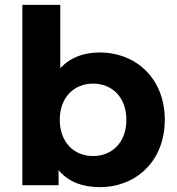

<svg xmlns="http://www.w3.org/2000/svg" viewBox="-20 -762 730 790"><path d="M390 -546C323 -546 268 -525 228 -481V-742H72V0H221V-62C260 -15 318 8 390 8C541 8 658 -100 658 -269C658 -438 541 -546 390 -546ZM363 -120C285 -120 226 -176 226 -269C226 -362 285 -418 363 -418C441 -418 500 -362 500 -269C500 -176 441 -120 363 -120Z"/></svg>

Font: AWKNG-Font
Style: Bold
Weight: 700
Designer: Awakening Church
Foundry: Awakening Church
Version: Version 1.700;PS 001.700;hotconv 1.0.88;makeotf.lib2.5.64775